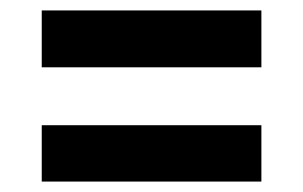

<svg xmlns="http://www.w3.org/2000/svg" viewBox="-20 -535 580 368"><path d="M60 -295H481V-187H60ZM60 -515H481V-406H60Z"/></svg>

Font: Encode Sans Normal
Style: Bold
Weight: 700
Designer: Pablo Impallari, Andres Torresi
Foundry: Pablo Impallari, Andres Torresi
Version: Version 1.000; ttfautohint (v1.00) -l 8 -r 50 -G 200 -x 14 -